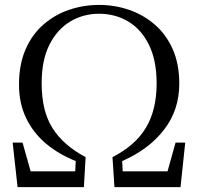

<svg xmlns="http://www.w3.org/2000/svg" viewBox="-20 -765 810 785"><path d="M51.8 0 31.8 -182H72.2L111.7 -41.9L80.6 -64.6H304.5L286.4 -41.7L289.6 -106.5Q221.9 -133.3 169.7 -176.4Q117.6 -219.5 87.7 -280.4Q57.7 -341.3 57.7 -419.1Q57.7 -501.5 84.5 -563Q111.3 -624.5 157.9 -664.9Q204.5 -705.4 263.2 -725.1Q321.9 -744.9 384.8 -744.9Q449.2 -744.9 507.8 -724.7Q566.4 -704.6 612.9 -664.4Q659.4 -624.3 686.2 -563.8Q713 -503.3 713 -422.7Q713 -315.9 651.3 -235.4Q589.6 -154.8 479.6 -106.5L482.8 -42.5L465.6 -64.6H686.7L658.4 -40.9L697.8 -182H737.3L718.1 0H447.9L439.9 -122.6Q534.1 -170.8 577.2 -243.7Q620.4 -316.5 620.4 -424Q620.4 -517.4 589.4 -580.9Q558.4 -644.5 505 -676.7Q451.5 -708.8 384.8 -708.8Q320.2 -708.8 267 -676.9Q213.7 -644.9 182 -581.9Q150.3 -518.8 150.3 -424Q150.3 -311.1 194.8 -241Q239.2 -170.8 330 -122.6L323 0Z"/></svg>

Font: Noto Serif JP
Style: Regular
Weight: 200
Designer: Ryoko NISHIZUKA 西塚涼子 (kana & ideographs); Frank Grießhammer (Latin, Greek & Cyrillic); Wenlong ZHANG 张文龙 (bopomofo); San
Foundry: Adobe
Version: Version 2.001;hotconv 1.1.0;makeotfexe 2.6.0